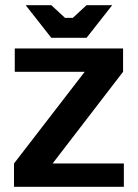

<svg xmlns="http://www.w3.org/2000/svg" viewBox="-20 -721 532 741"><path d="M34 -90 307 -444H37V-534H455V-444L183 -90H458V0H34ZM314 -575H178L79 -701H178L231 -652H261L314 -701H413Z"/></svg>

Font: Mozilla Headline BETA SemiBold
Style: Regular
Weight: 600
Designer: Studio DRAMA
Foundry: Studio DRAMA
Version: Version 0.100